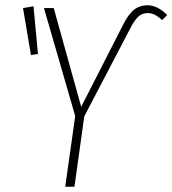

<svg xmlns="http://www.w3.org/2000/svg" viewBox="-20 -713 658 733"><path d="M229 0 267.1 -270 147.9 -682.1H185.1L290 -305.2L450.2 -619.1Q470.7 -659.7 492.2 -676.3Q513.7 -692.9 543 -692.9Q581.1 -692.9 618.2 -655.8L599.1 -636.2Q570.3 -663.1 544.9 -663.1Q523.9 -663.1 509.8 -651.1Q495.6 -639.2 479 -607.9L301.8 -269L264.2 0ZM107.9 -689 125 -506.8 98.1 -502.9 67.9 -682.1Z"/></svg>

Font: Fira Sans Compressed UltraLight
Style: Italic
Weight: 200
Width: 3
Italic angle: -8°
Designer: Carrois Corporate & Edenspiekermann AG
Foundry: Carrois Corporate GbR & Edenspiekermann AG
Version: Version 4.203;PS 004.203;hotconv 1.0.88;makeotf.lib2.5.64775